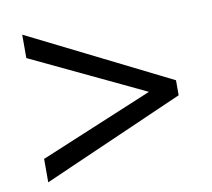

<svg xmlns="http://www.w3.org/2000/svg" viewBox="-62 -677 695 630"><g transform="rotate(-10 286.0 -362.0)"><path d="M50 -194 427 -351 50 -530V-608L521 -373V-323L50 -116Z"/></g></svg>

Font: Apis
Style: Regular
Weight: 400
Designer: Monotype Design Team
Foundry: Monotype Imaging Inc.
Version: Version 2.000; build 0001